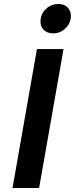

<svg xmlns="http://www.w3.org/2000/svg" viewBox="-20 -947 377 967"><path d="M166 -700H300L177 0H43ZM184 -839Q184 -875 210.5 -901Q237 -927 274 -927Q303 -927 320 -910Q337 -893 337 -867Q337 -831 310.5 -805Q284 -779 248 -779Q219 -779 201.5 -795.5Q184 -812 184 -839Z"/></svg>

Font: Niramit
Style: Bold Italic
Weight: 700
Italic angle: -10°
Designer: Katatrad Aksorn Co.,Ltd.
Foundry: Cadson Demak Co.,Ltd.
Version: Version 1.001; ttfautohint (v1.6)